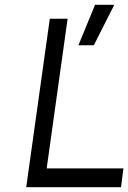

<svg xmlns="http://www.w3.org/2000/svg" viewBox="-20 -778 533 798"><path d="M306 -590H370L455 -758H375ZM89 0H483L493 -78H174L261 -700H187Z"/></svg>

Font: Unageo
Style: Regular-Italic
Weight: 400
Designer: Richard Sepsi
Foundry: Richard Sepsi
Version: Version 2.000